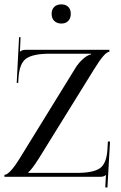

<svg xmlns="http://www.w3.org/2000/svg" viewBox="-20 -801 548 870"><path d="M257.8 -781.2Q277.3 -781.2 289.1 -770Q300.8 -758.8 300.8 -738.3Q300.8 -718.8 289.6 -706.5Q278.3 -694.3 257.8 -694.3Q238.3 -694.3 226.1 -706.1Q213.9 -717.8 213.9 -738.3Q213.9 -757.8 225.6 -769.5Q237.3 -781.2 257.8 -781.2ZM0 0V-8.8Q23.4 -8.8 70.3 -85L323.2 -495.1Q336.9 -516.6 356 -533.7Q375 -550.8 392.6 -554.7V-557.6H205.1Q129.9 -557.6 98.6 -535.6Q67.4 -513.7 63.5 -444.3L62.5 -424.8L55.7 -425.8L66.4 -632.8L73.2 -631.8L70.3 -566.4Q79.1 -575.2 95.7 -575.2H475.6V-566.4Q455.1 -566.4 408.2 -490.2L155.3 -82Q123 -31.2 108.4 -20.5V-17.6H329.1Q402.3 -17.6 432.6 -38.6Q462.9 -59.6 466.8 -124L468.8 -160.2L478.5 -159.2L466.8 48.8L457 47.9L460 -7.8H459Q451.2 0 435.5 0Z"/></svg>

Font: FoglihtenNo07
Style: Regular
Weight: 500
Designer: gluk (gluksza@wp.pl)
Foundry: gluk (gluksza@wp.pl)
Version: Version 0.871